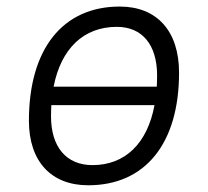

<svg xmlns="http://www.w3.org/2000/svg" viewBox="-20 -547 626 577"><path d="M245.1 9.8C416.5 9.8 518.1 -115.7 518.1 -328.6C518.1 -453.6 451.7 -527.3 339.8 -527.3C168.5 -527.3 66.9 -399.9 66.9 -184.1C66.9 -62.5 133.3 9.8 245.1 9.8ZM257.8 -50.8C179.2 -50.8 133.3 -105.5 133.3 -197.3C133.3 -209 133.8 -220.2 134.3 -231H444.3C422.9 -116.2 356.4 -50.8 257.8 -50.8ZM141.1 -286.6C163.6 -400.9 231 -466.3 331.1 -466.3C407.7 -466.3 452.1 -412.1 452.1 -320.3C452.1 -308.6 451.7 -297.4 451.2 -286.6Z"/></svg>

Font: Cascadia Code NF Light
Style: Italic
Weight: 300
Italic angle: -10°
Monospace: yes
Designer: Aaron Bell
Foundry: Saja Typeworks
Version: Version 2404.023